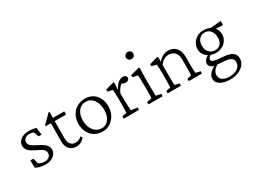

<svg xmlns="http://www.w3.org/2000/svg" viewBox="-52 -1051 2324 1765"><g transform="rotate(-30 1110.0 -168.5)"><path d="M154.8 5.9Q95.7 5.9 52.2 -17.1L48.3 -97.2H81.1L96.2 -40.5Q121.6 -21 159.7 -21Q187 -21 205.8 -35.6Q224.6 -50.3 224.6 -74.2Q224.6 -96.7 208.5 -112.8Q192.4 -128.9 149.4 -148.4Q95.2 -173.8 73 -195.1Q50.8 -216.3 50.8 -250.5Q50.8 -289.6 84 -314.2Q117.2 -338.9 170.4 -338.9Q190.4 -338.9 211.7 -335.9Q232.9 -333 248 -327.1L256.8 -250.5H226.1L206.5 -302.2Q189 -312.5 163.6 -312.5Q133.8 -312.5 116.2 -298.3Q98.6 -284.2 98.6 -262.2Q98.6 -236.8 116.7 -221.2Q134.8 -205.6 180.7 -183.1Q232.4 -157.7 252.4 -136Q272.5 -114.3 272.5 -83.5Q272.5 -44.9 238.8 -19.5Q205.1 5.9 154.8 5.9Z M570.3 -39.6Q553.7 -18.1 530.5 -6.3Q507.3 5.4 483.9 5.4Q439.9 5.4 411.1 -22.2Q382.3 -49.8 382.3 -105L383.8 -298.3H328.6V-310.1L416 -396.5H425.3L423.8 -315.4L422.9 -118.7Q422.9 -74.7 441.4 -52.5Q460 -30.3 493.2 -30.3Q513.2 -30.3 529.8 -38.1Q546.4 -45.9 558.6 -58.6ZM403.8 -298.3V-332H544.9V-298.3Z M762.7 5.9Q688 5.9 643.8 -42.5Q599.6 -90.8 599.6 -167.5Q599.6 -218.3 621.6 -256.8Q643.6 -295.4 681.2 -317.1Q718.8 -338.9 765.1 -338.9Q835 -338.9 877.2 -292.2Q919.4 -245.6 919.4 -168.5Q919.4 -120.1 898.4 -80.6Q877.4 -41 842 -17.6Q806.6 5.9 762.7 5.9ZM769.5 -23.9Q814 -23.9 842 -62.3Q870.1 -100.6 870.1 -158.7Q870.1 -227.1 839.1 -268.6Q808.1 -310.1 757.8 -310.1Q710 -310.1 680.2 -272.7Q650.4 -235.4 650.4 -173.8Q650.4 -106 684.1 -64.9Q717.8 -23.9 769.5 -23.9Z M985.4 0 983.4 -23.9 1032.2 -35.2Q1033.2 -41.5 1033.9 -61.3Q1034.7 -81.1 1034.7 -121.1V-184.1Q1034.7 -211.4 1032.7 -240Q1030.8 -268.6 1029.3 -279.3L979 -290.5V-312.5L1068.4 -337.4L1075.2 -328.1L1071.3 -260.7L1073.7 -259.8Q1098.1 -306.2 1122.8 -322.3Q1147.5 -338.4 1167 -338.4Q1184.1 -338.4 1194.8 -330.6Q1205.6 -322.8 1205.6 -308.6Q1205.6 -293.5 1194.3 -285.6Q1183.1 -277.8 1165.5 -277.8Q1153.3 -277.8 1141.1 -283.7Q1128.9 -289.6 1120.6 -298.3L1130.4 -292Q1115.2 -282.2 1100.8 -263.4Q1086.4 -244.6 1073.7 -215.8L1074.7 -137.7Q1075.2 -114.3 1076.7 -83Q1078.1 -51.8 1079.1 -35.2L1147.5 -25.4L1146 0Z M1248 0 1246.6 -24.9 1298.8 -35.2Q1299.3 -38.1 1299.8 -44.4Q1300.3 -50.8 1300.8 -68.1Q1301.3 -85.4 1301.3 -121.1V-168.5Q1301.3 -206.5 1299.6 -237.5Q1297.9 -268.6 1296.9 -279.3L1244.1 -290.5V-312.5L1338.9 -337.4L1346.2 -329.1Q1344.2 -305.2 1343.3 -282.2Q1342.3 -259.3 1342.3 -228V-128.9Q1342.3 -88.9 1343.3 -64.9Q1344.2 -41 1345.2 -35.2L1397.9 -24.9L1396 0ZM1322.3 -438Q1307.1 -438 1294.7 -448.7Q1282.2 -459.5 1282.2 -476.1Q1282.2 -492.7 1294.7 -503.7Q1307.1 -514.6 1322.3 -514.6Q1336.9 -514.6 1348.6 -503.7Q1360.4 -492.7 1360.4 -476.1Q1360.4 -459.5 1348.6 -448.7Q1336.9 -438 1322.3 -438Z M1450.7 0 1449.2 -23.9 1498 -35.2Q1498.5 -44.9 1499.3 -62Q1500 -79.1 1500.5 -121.1L1501 -183.1Q1501 -209.5 1499.3 -239Q1497.6 -268.6 1495.6 -279.3L1445.3 -290.5V-312.5L1534.2 -337.4L1543.5 -326.7L1539.6 -286.6L1542 -285.6Q1571.3 -315.4 1596.9 -327.1Q1622.6 -338.9 1652.3 -338.9Q1679.2 -338.9 1704.3 -325.4Q1729.5 -312 1745.8 -283.2Q1762.2 -254.4 1762.2 -208V-118.2Q1762.2 -88.9 1763.4 -66.2Q1764.6 -43.5 1766.6 -35.2L1815.4 -23.9L1814 0H1675.8L1674.3 -23.9L1719.7 -35.2Q1720.7 -43.9 1721.4 -58.3Q1722.2 -72.8 1722.2 -110.4V-204.1Q1722.2 -242.2 1708.3 -263.9Q1694.3 -285.6 1674.6 -294.7Q1654.8 -303.7 1636.7 -303.7Q1578.1 -303.7 1541 -249V-128.9Q1541 -88.9 1542 -66.9Q1543 -44.9 1543.9 -35.2L1592.8 -23.9L1591.3 0Z M2019 178.2Q1952.6 178.2 1912.6 154.5Q1872.6 130.9 1872.6 92.3Q1872.6 64.9 1890.4 41.7Q1908.2 18.6 1954.6 -9.3L1981.9 -1.5Q1922.4 31.2 1922.4 81.1Q1922.4 114.7 1948.7 133.3Q1975.1 151.9 2020.5 151.9Q2074.7 151.9 2107.9 128.2Q2141.1 104.5 2141.1 66.4Q2141.1 37.1 2119.6 22.5Q2098.1 7.8 2050.3 4.4L1973.6 -1.5L1959.5 -3.9Q1935.5 -3.9 1916.5 -19.3Q1897.5 -34.7 1897.5 -55.2Q1897.5 -96.2 1966.3 -131.3L1975.6 -114.3Q1941.9 -90.8 1941.9 -75.7Q1941.9 -48.8 1986.8 -43.5L2079.1 -34.2Q2130.4 -29.3 2158.4 -8.5Q2186.5 12.2 2186.5 53.2Q2186.5 88.4 2164.1 116.7Q2141.6 145 2103.8 161.6Q2065.9 178.2 2019 178.2ZM2026.9 -99.1Q1968.8 -99.1 1929.9 -131.1Q1891.1 -163.1 1891.1 -210.4Q1891.1 -246.6 1908.7 -275.6Q1926.3 -304.7 1956.3 -321.5Q1986.3 -338.4 2024.4 -338.4Q2081.5 -338.4 2118.9 -305.4Q2156.2 -272.5 2156.2 -220.7Q2156.2 -187 2138.7 -159.4Q2121.1 -131.8 2091.6 -115.5Q2062 -99.1 2026.9 -99.1ZM2029.8 -124.5Q2065.9 -124.5 2086.7 -148.9Q2107.4 -173.3 2107.4 -213.9Q2107.4 -259.8 2084.2 -287.4Q2061 -314.9 2023.4 -314.9Q1987.3 -314.9 1964.4 -288.8Q1941.4 -262.7 1941.4 -221.7Q1941.4 -178.2 1965.6 -151.4Q1989.7 -124.5 2029.8 -124.5ZM2205.6 -289.1 2117.7 -293.5 2086.4 -321.8 2205.6 -333Z"/></g></svg>

Font: Lateef ExtraLight
Style: Regular
Weight: 200
Designer: SIL International
Foundry: SIL International
Version: Version 4.200